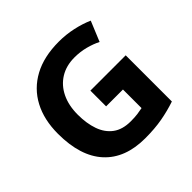

<svg xmlns="http://www.w3.org/2000/svg" viewBox="-182 -901 1088 1088"><g transform="rotate(-45 362.0 -357.0)"><path d="M361 -401H644V-31Q588 -12 527.5 -1Q467 10 390 10Q230 10 144 -84Q58 -178 58 -358Q58 -470 101.5 -552Q145 -634 228 -679Q311 -724 431 -724Q488 -724 543 -712Q598 -700 643 -680L593 -559Q560 -576 518 -587Q476 -598 430 -598Q364 -598 315.5 -568Q267 -538 240.5 -483.5Q214 -429 214 -355Q214 -285 233 -231Q252 -177 293 -146.5Q334 -116 400 -116Q432 -116 454.5 -119Q477 -122 496 -126V-275H361Z"/></g></svg>

Font: Noto Sans Telugu
Style: Bold
Weight: 700
Designer: Jelle Bosma - Monotype Design Team
Foundry: Monotype Imaging Inc.
Version: Version 2.005; ttfautohint (v1.8.4.7-5d5b)